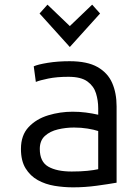

<svg xmlns="http://www.w3.org/2000/svg" viewBox="-20 -793 600 825"><path d="M294 12Q254 12 214.5 5.5Q175 -1 142.5 -19Q110 -37 90 -69.5Q70 -102 70 -153Q70 -212 103 -247Q136 -282 187 -297.5Q238 -313 292 -313Q321 -313 348.5 -309.5Q376 -306 402 -300V-328Q402 -361 392.5 -392Q383 -423 355.5 -443Q328 -463 274 -463Q224 -463 187.5 -455.5Q151 -448 134 -441L125 -508Q142 -516 185 -523Q228 -530 279 -530Q355 -530 399 -505Q443 -480 462 -436.5Q481 -393 481 -336V-8Q447 -2 396 5Q345 12 294 12ZM288 -56Q326 -56 355.5 -59Q385 -62 402 -66V-230Q384 -236 356.5 -240.5Q329 -245 298 -245Q263 -245 229 -237Q195 -229 173 -209Q151 -189 151 -153Q151 -98 187.5 -77Q224 -56 288 -56ZM280 -591 150 -735 184 -773 280 -681 376 -773 410 -735Z"/></svg>

Font: Ubuntu Sans Mono
Style: Regular
Weight: 400
Monospace: yes
Designer: Dalton Maag Ltd
Foundry: Dalton Maag Ltd
Version: Version 1.006